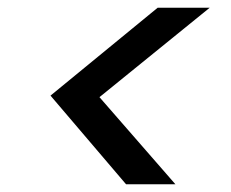

<svg xmlns="http://www.w3.org/2000/svg" viewBox="-20 -599 599 498"><path d="M524 -579 238 -347 435 -121H307L111 -351L389 -579Z"/></svg>

Font: DM Sans 24pt Medium
Style: Italic
Weight: 500
Italic angle: -10°
Designer: Colophon Foundry, Jonny Pinhorn
Foundry: Colophon Foundry
Version: Version 4.004;gftools[0.9.30]